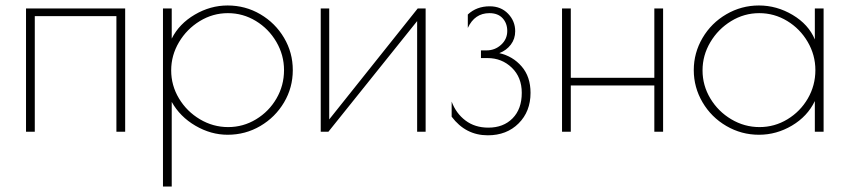

<svg xmlns="http://www.w3.org/2000/svg" viewBox="-20 -481 3090 701"><path d="M75 -450H437V0H405V-422H107V0H75Z M575 -450H607V-340Q634 -394 691 -427.5Q748 -461 811 -461Q876 -461 930.5 -429Q985 -397 1017 -343Q1049 -289 1049 -225Q1049 -161 1017 -107Q985 -53 930.5 -21Q876 11 811 11Q750 11 693.5 -22Q637 -55 607 -109V200H575ZM1017 -225Q1017 -280 989 -328Q961 -376 914 -404.5Q867 -433 812 -433Q757 -433 709.5 -404Q662 -375 633.5 -327Q605 -279 605 -224Q605 -169 633.5 -121.5Q662 -74 710 -45.5Q758 -17 813 -17Q868 -17 915 -45.5Q962 -74 989.5 -121.5Q1017 -169 1017 -225Z M1151 -450H1182V-45L1505 -450H1534V0H1503V-404L1179 0H1151Z M1629 -55V-110Q1645 -67 1679.5 -41Q1714 -15 1763 -15Q1818 -15 1851.5 -49Q1885 -83 1885 -142Q1885 -199 1848.5 -234Q1812 -269 1760 -269H1736V-297H1756Q1787 -297 1809.5 -317.5Q1832 -338 1832 -368Q1832 -396 1815 -414.5Q1798 -433 1767 -433Q1713 -433 1688 -379V-428Q1720 -458 1768 -458Q1809 -458 1835 -431Q1861 -404 1861 -367Q1861 -339 1845 -318Q1829 -297 1803 -287Q1852 -276 1884.5 -238.5Q1917 -201 1917 -142Q1917 -74 1873.5 -30.5Q1830 13 1761 13Q1680 13 1629 -55Z M2032 -450H2064V-197H2369V-450H2401V0H2369V-169H2064V0H2032Z M2513 -225Q2513 -288 2545 -342.5Q2577 -397 2632 -429Q2687 -461 2751 -461Q2816 -461 2874 -426.5Q2932 -392 2955 -337V-450H2987V0H2955V-112Q2928 -56 2871.5 -22.5Q2815 11 2751 11Q2687 11 2632 -21Q2577 -53 2545 -107.5Q2513 -162 2513 -225ZM2957 -225Q2957 -280 2929 -328Q2901 -376 2854 -404.5Q2807 -433 2752 -433Q2697 -433 2649.5 -404Q2602 -375 2573.5 -327Q2545 -279 2545 -224Q2545 -169 2573.5 -121.5Q2602 -74 2650 -45.5Q2698 -17 2753 -17Q2808 -17 2855 -45.5Q2902 -74 2929.5 -121.5Q2957 -169 2957 -225Z"/></svg>

Font: Poiret One
Style: Regular
Weight: 400
Designer: Denis Masharov (denis.masharov@gmail.com), Cyreal (Charset Expansion)
Foundry: Denis Masharov
Version: Version 1.101